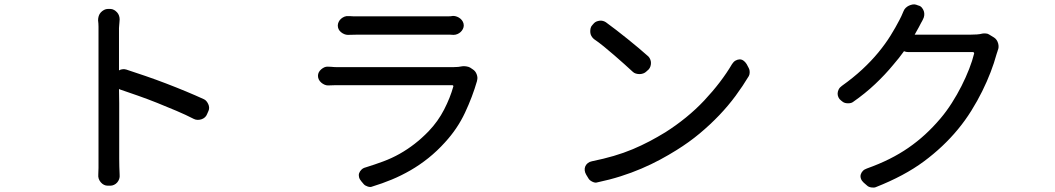

<svg xmlns="http://www.w3.org/2000/svg" viewBox="-20 -819 4840 881"><path d="M432 -49V-696Q432 -711 430 -726Q430 -736 433 -745.5Q436 -755 442.5 -762Q449 -769 457.5 -773.5Q466 -778 475 -778H486Q495 -778 503 -773.5Q511 -769 517 -762.5Q523 -756 526 -747.5Q529 -739 529 -730Q528 -722 528 -716L527 -704Q526 -698 526 -690V-496Q533 -500 540 -501Q549 -503 559 -500Q602 -486 648.5 -470Q695 -454 742 -436Q789 -418 833.5 -399.5Q878 -381 915 -364Q922 -361 927 -355Q932 -349 935.5 -341.5Q939 -334 939.5 -326Q940 -318 937 -311L930 -295Q927 -287 920.5 -281Q914 -275 905.5 -272Q897 -269 887.5 -269Q878 -269 870 -273Q833 -292 789.5 -310.5Q746 -329 701 -347Q656 -365 613 -380Q570 -395 535 -407Q530 -408 526 -411Q527 -378 527 -345V-90Q527 -74 527.5 -54.5Q528 -35 529 -16Q530 -7 527 2Q524 11 518 18Q512 25 503.5 29Q495 33 487 33H474Q465 33 457 29Q449 25 442.5 17.5Q436 10 433 1Q430 -8 431 -18Q431 -27 431.5 -34Q432 -41 432 -49Z M2149 -501Q2162 -493 2167.5 -477.5Q2173 -462 2169 -450V-448Q2148 -375 2113.5 -301.5Q2079 -228 2022 -166Q1986 -126 1946 -94Q1906 -62 1863.5 -37.5Q1821 -13 1777.5 5Q1734 23 1688 37Q1680 41 1667.5 37Q1655 33 1649 26L1638 13Q1630 4 1627.5 -6Q1625 -16 1628 -24.5Q1631 -33 1638.5 -40.5Q1646 -48 1658 -51Q1700 -64 1739 -78.5Q1778 -93 1813.5 -113Q1849 -133 1882 -158.5Q1915 -184 1947 -217Q1990 -262 2018 -316.5Q2046 -371 2060 -422Q2061 -424 2059.5 -426Q2058 -428 2056 -428H1516Q1502 -428 1485 -427Q1477 -427 1469 -430.5Q1461 -434 1454 -440Q1447 -446 1443 -454Q1439 -462 1439 -471Q1439 -480 1443 -487.5Q1447 -495 1454 -501Q1461 -507 1469 -510.5Q1477 -514 1486 -513Q1493 -513 1499 -512.5Q1505 -512 1510.5 -511.5Q1516 -511 1523 -511H2061Q2072 -511 2082.5 -512Q2093 -513 2102 -515Q2108 -516 2119 -514.5Q2130 -513 2137 -509ZM1530 -702Q1530 -710 1534 -718.5Q1538 -727 1545 -733Q1552 -739 1560.5 -742.5Q1569 -746 1579 -745H1587Q1590 -745 1593.5 -744.5Q1597 -744 1604 -744H2037Q2048 -744 2059 -746Q2068 -746 2077 -742.5Q2086 -739 2093 -733Q2100 -727 2104 -719Q2108 -711 2108 -702Q2108 -694 2104 -686Q2100 -678 2093.5 -672Q2087 -666 2078.5 -662.5Q2070 -659 2061 -659Q2055 -659 2051.5 -659.5Q2048 -660 2044 -660H1622Q1610 -660 1599 -659.5Q1588 -659 1576 -659Q1568 -659 1559.5 -662.5Q1551 -666 1544 -672Q1537 -678 1533.5 -685.5Q1530 -693 1530 -702Z M2670 -17Q2664 -27 2663 -37Q2662 -47 2665.5 -55.5Q2669 -64 2677 -70.5Q2685 -77 2696 -79Q2750 -90 2796 -103.5Q2842 -117 2882.5 -134Q2923 -151 2960 -170.5Q2997 -190 3033 -212Q3082 -243 3127.5 -280Q3173 -317 3211.5 -358Q3250 -399 3282.5 -441.5Q3315 -484 3339 -525Q3346 -536 3355 -541Q3364 -546 3373 -546.5Q3382 -547 3390.5 -541.5Q3399 -536 3406 -525L3416 -506Q3420 -499 3420 -488Q3420 -477 3416 -470Q3389 -425 3355.5 -379.5Q3322 -334 3280.5 -290.5Q3239 -247 3190.5 -206.5Q3142 -166 3084 -130Q3049 -108 3009 -86.5Q2969 -65 2923.5 -45.5Q2878 -26 2827.5 -10Q2777 6 2720 18Q2711 21 2698.5 15Q2686 9 2681 1ZM2706 -713Q2711 -718 2717.5 -720.5Q2724 -723 2731.5 -724Q2739 -725 2746.5 -723Q2754 -721 2760 -717Q2782 -701 2808 -681Q2834 -661 2860 -640Q2886 -619 2910.5 -598.5Q2935 -578 2955 -560Q2960 -555 2963.5 -547Q2967 -539 2967 -530.5Q2967 -522 2964.5 -514.5Q2962 -507 2957 -501L2946 -491Q2940 -485 2931.5 -482Q2923 -479 2914.5 -479Q2906 -479 2897.5 -481.5Q2889 -484 2883 -490Q2866 -506 2844 -525.5Q2822 -545 2798.5 -565.5Q2775 -586 2751 -605.5Q2727 -625 2705 -640Q2698 -646 2693.5 -654Q2689 -662 2688.5 -671.5Q2688 -681 2690 -689.5Q2692 -698 2698 -704Z M4541 -647Q4555 -638 4560 -620Q4565 -602 4558 -587Q4557 -584 4557 -583.5Q4557 -583 4556.5 -581.5Q4556 -580 4555 -577.5Q4554 -575 4552 -568Q4542 -531 4525.5 -488Q4509 -445 4487 -400.5Q4465 -356 4437 -311Q4409 -266 4375 -225Q4309 -145 4219.5 -78.5Q4130 -12 3998 40Q3990 43 3977.5 41Q3965 39 3958 32L3943 19Q3934 11 3930.5 1Q3927 -9 3929.5 -18Q3932 -27 3939 -34.5Q3946 -42 3958 -46Q4014 -66 4061 -89.5Q4108 -113 4148.5 -141Q4189 -169 4225 -202Q4261 -235 4295 -275Q4323 -308 4347.5 -346.5Q4372 -385 4392 -424.5Q4412 -464 4427 -502.5Q4442 -541 4450 -574Q4450 -576 4448.5 -578Q4447 -580 4445 -580H4148Q4137 -580 4128 -584Q4106 -553 4079 -522Q4042 -477 3996 -433.5Q3950 -390 3894 -351Q3886 -345 3871.5 -345Q3857 -345 3848 -351L3839 -358Q3831 -364 3827 -373Q3823 -382 3823.5 -391Q3824 -400 3828.5 -409Q3833 -418 3843 -425Q3895 -462 3936.5 -500.5Q3978 -539 4010.5 -578.5Q4043 -618 4066.5 -656Q4090 -694 4107 -727Q4111 -734 4116 -745Q4121 -756 4126 -768Q4129 -776 4135.5 -782.5Q4142 -789 4150.5 -793Q4159 -797 4168 -798.5Q4177 -800 4185 -797L4193 -794Q4203 -792 4209.5 -784.5Q4216 -777 4219 -768Q4222 -759 4221 -749Q4220 -739 4215 -730Q4213 -725 4211 -722L4207 -715Q4205 -711 4202.5 -706.5Q4200 -702 4196 -694Q4187 -677 4177 -660H4434Q4449 -660 4463 -661Q4477 -662 4488 -665Q4494 -666 4503 -665.5Q4512 -665 4518 -661Z"/></svg>

Font: Maple Mono NF CN
Style: Regular
Weight: 400
Monospace: yes
Designer: subframe7536
Version: Version 7.000